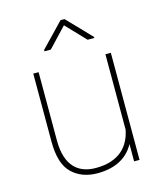

<svg xmlns="http://www.w3.org/2000/svg" viewBox="-112 -824 771 915"><g transform="rotate(-15 273.5 -366.0)"><path d="M464.8 0V-528.3H438V-156.7C423.3 -80.6 373 -16.6 254.9 -16.6C170.9 -16.6 108.4 -62.5 108.4 -191.9V-528.3H82V-192.9C82 -119.1 98.1 -67.4 130.4 -36.6C162.1 -5.9 204.1 9.8 255.9 9.8C347.7 9.8 406.7 -26.9 438 -85.4V0ZM273.4 -740.7 161.1 -624V-617.2H192.4L282.7 -712.9L374 -617.2H407.2V-622.1L293 -740.7Z"/></g></svg>

Font: Vazirmatn Thin
Style: Regular
Weight: 100
Designer: Saber Rastikerdar
Foundry: Saber Rastikerdar
Version: Version 33.003